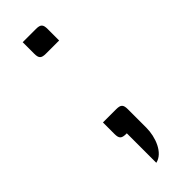

<svg xmlns="http://www.w3.org/2000/svg" viewBox="-203 -470 626 626"><g transform="rotate(-45 110.0 -157.0)"><path d="M95 136C133 128 153 75 153 32V-53C153 -74 147 -80 126 -80H65V-27C65 -6 71 0 92 0H95ZM153 -423C153 -444 147 -450 126 -450H65V-397C65 -376 71 -370 92 -370H153Z"/></g></svg>

Font: Rationale One
Style: Regular
Weight: 400
Designer: Cyreal (www.cyreal.org)
Foundry: Cyreal (www.cyreal.org)
Version: Version 1.001